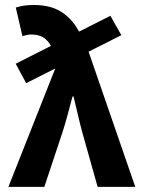

<svg xmlns="http://www.w3.org/2000/svg" viewBox="-20 -732 561 752"><path d="M82.5 -406.3 41.4 -482.3 412.4 -670.2 455.3 -594.2ZM12.9 0 204.2 -483.3 188 -531.9Q178.8 -561.1 158.4 -579Q138 -596.9 101.2 -596.9Q93.3 -596.9 84.1 -594.7Q74.9 -592.4 67.9 -590.4L41.8 -702.4Q57.5 -707.4 73.6 -709.9Q89.8 -712.4 112.6 -712.4Q171 -712.4 210.3 -691.2Q249.6 -670 277.6 -628.3Q305.6 -586.6 328.9 -523.9L509.8 0H362.4L302.3 -213.6Q292.8 -248.7 284.7 -283.9Q276.5 -319.1 268.1 -354.2H264.1Q254.2 -318.1 244.9 -282.7Q235.6 -247.2 224.6 -213.6L153.6 0Z"/></svg>

Font: Source Sans 3 VF
Style: Regular
Weight: 200
Designer: Paul D. Hunt
Foundry: Adobe
Version: Version 3.046;hotconv 1.0.118;makeotfexe 2.5.65603